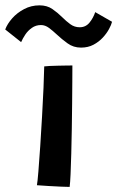

<svg xmlns="http://www.w3.org/2000/svg" viewBox="-92 -714 450 736"><path d="M175 2.5Q165 2.5 142.2 1.5Q119.5 0.5 93.8 -1Q68 -2.5 49.5 -4Q52 -17 55.2 -57.2Q58.5 -97.5 62.2 -153Q66 -208.5 69.2 -267.5Q72.5 -326.5 74.8 -377.5Q77 -428.5 77.5 -459.5Q84.5 -460.5 99.2 -461.2Q114 -462 131.2 -462.2Q148.5 -462.5 163.5 -462.8Q178.5 -463 185.5 -463Q185.5 -440 185.2 -401.2Q185 -362.5 184.5 -315.2Q184 -268 183.2 -218.8Q182.5 -169.5 181.2 -124.8Q180 -80 178.5 -46.5Q177 -13 175 2.5ZM-72 -601Q-64 -622.5 -45.2 -643.8Q-26.5 -665 0.5 -679.2Q27.5 -693.5 59.5 -693.5Q88.5 -693.5 109 -679.2Q129.5 -665 146.5 -648Q161.5 -633 177.5 -621.2Q193.5 -609.5 213.5 -609.5Q236.5 -609.5 251 -627.2Q265.5 -645 273 -667.5L337.5 -630.5Q335 -619.5 326 -602.8Q317 -586 302 -569.8Q287 -553.5 266.2 -542.5Q245.5 -531.5 218.5 -531.5Q189.5 -531.5 167 -547.8Q144.5 -564 126 -581.5Q110.5 -596 95.8 -607Q81 -618 65 -618Q45.5 -618 30.2 -607.2Q15 -596.5 5 -581.5Q-5 -566.5 -11 -552.5Z"/></svg>

Font: Grandstander Thin Medium
Style: Regular
Weight: 500
Version: Version 1.200